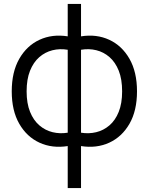

<svg xmlns="http://www.w3.org/2000/svg" viewBox="-20 -736 773 981"><path d="M394 225H326V10.3Q247 22.8 182 -6.9Q117 -36.7 78.5 -103.5Q40 -170.3 40 -269.3Q40 -368.3 78.5 -435.6Q117 -502.8 182 -532.8Q247 -562.8 326 -550.3V-716H394V-550.3Q473 -562.8 538 -532.8Q603 -502.8 641.5 -435.6Q680 -368.3 680 -269.3Q680 -170.3 641.5 -103.5Q603 -36.7 538 -6.9Q473 22.8 394 10.3ZM326 -58V-481.7Q285.5 -488.7 247.9 -479.2Q210.3 -469.8 180.5 -443.8Q150.7 -417.7 133.3 -374.2Q116 -330.8 116 -269.3Q116 -207.8 133.5 -164.6Q151 -121.3 181.1 -95.5Q211.2 -69.7 248.7 -60.6Q286.2 -51.5 326 -58ZM394 -481.7V-58Q433.8 -51.5 471.3 -60.5Q508.8 -69.5 538.9 -95.2Q569 -120.8 586.5 -164.2Q604 -207.5 604 -269.3Q604 -331.3 586.7 -374.8Q569.3 -418.2 539.5 -444.2Q509.7 -470.2 472.1 -479.4Q434.5 -488.7 394 -481.7Z"/></svg>

Font: Manrope Variable Light
Style: Regular
Weight: 200
Designer: Mikhail Sharanda
Foundry: Mikhail Sharanda
Version: Version 4.505